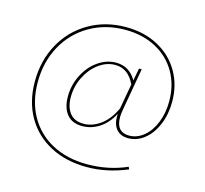

<svg xmlns="http://www.w3.org/2000/svg" viewBox="-110 -728 1099 1030"><g transform="rotate(15 439.0 -213.0)"><path d="M544 -142Q514 -86 470 -57.5Q426 -29 375 -29Q319 -29 290 -65Q261 -101 261 -163Q261 -226 289 -282Q317 -338 364.5 -371.5Q412 -405 465 -405Q539 -405 578 -337L591 -406H606L565 -173Q560 -145 560 -128Q560 -86 578.5 -65.5Q597 -45 632 -45Q676 -45 713 -75.5Q750 -106 771.5 -159.5Q793 -213 793 -278Q793 -368 752.5 -438.5Q712 -509 638 -548.5Q564 -588 467 -588Q358 -588 270.5 -537.5Q183 -487 134 -397.5Q85 -308 85 -196Q85 -89 130.5 -8Q176 73 259.5 117.5Q343 162 454 162Q572 162 674 117L680 130Q567 177 457 177Q340 177 252.5 130.5Q165 84 117 0Q69 -84 69 -195Q69 -311 120 -404Q171 -497 262 -550Q353 -603 467 -603Q568 -603 645.5 -561.5Q723 -520 766 -446.5Q809 -373 809 -280Q809 -210 785 -152.5Q761 -95 720 -62.5Q679 -30 631 -30Q586 -30 563 -59.5Q540 -89 544 -142ZM548 -173 573 -313Q536 -392 464 -392Q415 -392 372 -360Q329 -328 303 -275.5Q277 -223 277 -164Q277 -109 302.5 -76Q328 -43 379 -43Q428 -43 473 -75.5Q518 -108 548 -173Z"/></g></svg>

Font: Ysabeau Thin
Style: Regular
Weight: 200
Designer: Christian Thalmann (Catharsis Fonts)
Version: Version 0.003